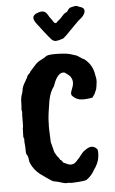

<svg xmlns="http://www.w3.org/2000/svg" viewBox="-58 -880 559 936"><g transform="rotate(-5 221.5 -412.5)"><path d="M272 -688H271Q250 -680 234 -680Q220 -684 215 -692Q207 -700 182 -732Q143 -782 143 -785Q134 -802 141.5 -811.5Q149 -821 158 -823Q192 -838 207 -815Q209 -812 211.5 -808Q214 -804 216 -800Q230 -782 234 -774Q244 -759 255 -775Q268 -784 280 -798.5Q292 -813 304 -816Q316 -837 326 -837Q350 -844 357 -840Q364 -836 372 -834Q398 -826 386 -800Q380 -789 372 -782Q356 -770 337 -750Q278 -688 272 -688ZM187 -612Q201 -618 245 -616.5Q289 -615 308 -608L333 -600Q364 -579 368 -579Q409 -547 415 -495Q421 -473 417 -455Q417 -449 413 -429L403 -406L391 -389Q385 -388 384 -388Q347 -382 327 -386.5Q307 -391 292 -408Q289 -414 289 -419Q290 -424 291 -428Q297 -444 297 -444Q310 -476 295 -498Q295 -501 285 -509Q275 -517 269.5 -521Q264 -525 250 -522Q226 -512 209 -461Q189 -435 181 -393Q169 -318 169 -308L168 -286V-277Q166 -275 170 -190Q171 -185 174 -176Q177 -165 183 -140L196 -118Q201 -115 209 -100Q214 -100 217 -93Q224 -86 223 -85Q228 -84 238 -79Q265 -65 285 -85Q292 -92 302.5 -104.5Q313 -117 318.5 -124.5Q324 -132 336 -139Q369 -164 393 -137Q398 -129 394.5 -98.5Q391 -68 366 -35Q364 -29 353 -15.5Q342 -2 330 6Q328 13 254 16Q250 16 238 14Q227 17 208.5 11Q190 5 188 5L175 2Q167 2 159 -3Q151 -8 132.5 -20.5Q114 -33 104 -41Q74 -65 61 -96Q57 -103 56 -115.5Q55 -128 52 -134Q44 -142 44.5 -160Q45 -178 42 -204Q42 -216 43 -218Q38 -223 39 -235.5Q40 -248 40 -270Q43 -276 42.5 -305.5Q42 -335 44 -350Q40 -359 43 -376L44 -406Q45 -424 53 -444Q54 -453 57 -465.5Q60 -478 83 -516Q83 -524 98 -536Q98 -540 106 -548Q114 -556 124 -568Q138 -585 155 -593Q172 -601 187 -612Z"/></g></svg>

Font: Caveat Brush
Style: Regular
Weight: 400
Designer: Pablo Impallari
Foundry: Creative Lab NY
Version: Version 1.096; ttfautohint (v1.3)